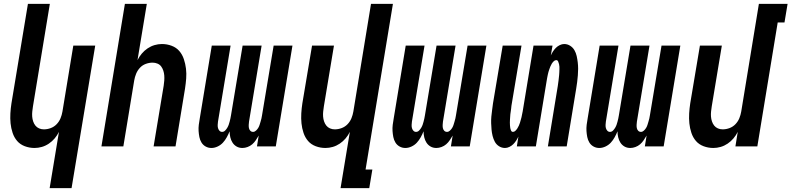

<svg xmlns="http://www.w3.org/2000/svg" viewBox="-20 -755 4081 990"><path d="M236 215 284 -75Q275 -57 262 -41.5Q249 -26 232 -14.5Q215 -3 196 2.5Q177 8 158 8Q132 8 108 -1Q84 -10 68.5 -28Q53 -46 45 -70Q37 -94 34.5 -119Q32 -144 33.5 -170Q35 -196 39 -222L124 -735H237L150 -207Q148 -194 146.5 -180.5Q145 -167 146 -154Q147 -141 151 -129Q155 -117 162.5 -107.5Q170 -98 181.5 -93Q193 -88 206 -88Q224 -88 241.5 -94.5Q259 -101 272 -114.5Q285 -128 292 -145Q299 -162 302 -180L358 -520H471L349 215Z M503 0 624 -735H737L689 -445Q698 -463 711 -478.5Q724 -494 741 -505.5Q758 -517 777 -522.5Q796 -528 815 -528Q841 -528 865 -519Q889 -510 904.5 -492Q920 -474 928 -450Q936 -426 939 -401Q942 -376 940 -350Q938 -324 934 -298L885 0H772L824 -313Q826 -326 827 -339.5Q828 -353 827 -366Q826 -379 822 -391Q818 -403 811 -412.5Q804 -422 792 -427Q780 -432 767 -432Q749 -432 731.5 -425.5Q714 -419 701.5 -405.5Q689 -392 682 -375Q675 -358 672 -340L616 0Z M1070 8Q1054 8 1040.5 0.5Q1027 -7 1019 -20Q1011 -33 1008 -48.5Q1005 -64 1004 -79.5Q1003 -95 1005 -111.5Q1007 -128 1010 -144L1072 -520H1169L1104 -128Q1103 -120 1102.5 -111.5Q1102 -103 1104 -95Q1106 -87 1111.5 -81Q1117 -75 1125 -75Q1134 -75 1140.5 -81.5Q1147 -88 1151.5 -95.5Q1156 -103 1159 -111Q1162 -119 1164 -127.5Q1166 -136 1168 -144Q1170 -152 1171 -160L1231 -520H1329L1264 -128Q1263 -120 1262.5 -111.5Q1262 -103 1263.5 -95Q1265 -87 1270.5 -81Q1276 -75 1285 -75Q1293 -75 1300 -81.5Q1307 -88 1311.5 -95.5Q1316 -103 1318.5 -111Q1321 -119 1323.5 -127.5Q1326 -136 1328 -144Q1330 -152 1331 -160L1391 -520H1488L1402 0H1305L1314 -56Q1307 -44 1299 -32Q1291 -20 1280.5 -11Q1270 -2 1256.5 3Q1243 8 1230 8Q1213 8 1200 0.5Q1187 -7 1179 -19.5Q1171 -32 1167.5 -47Q1164 -62 1164 -78Q1158 -63 1149.5 -47.5Q1141 -32 1129.5 -19.5Q1118 -7 1102 0.5Q1086 8 1070 8Z M1736 215 1784 -75Q1775 -57 1762 -41.5Q1749 -26 1732 -14.5Q1715 -3 1696 2.5Q1677 8 1658 8Q1632 8 1608 -1Q1584 -10 1568.5 -28Q1553 -46 1545 -70Q1537 -94 1534.5 -119Q1532 -144 1533.5 -170Q1535 -196 1539 -222L1589 -520H1702L1650 -207Q1648 -194 1646.5 -180.5Q1645 -167 1646 -154Q1647 -141 1651 -129Q1655 -117 1662.5 -107.5Q1670 -98 1681.5 -93Q1693 -88 1706 -88Q1724 -88 1741.5 -94.5Q1759 -101 1772 -114.5Q1785 -128 1792 -145Q1799 -162 1802 -180L1893 -735H2006L1865 119H1900L1884 215Z M2070 8Q2054 8 2040.5 0.5Q2027 -7 2019 -20Q2011 -33 2008 -48.5Q2005 -64 2004 -79.5Q2003 -95 2005 -111.5Q2007 -128 2010 -144L2072 -520H2169L2104 -128Q2103 -120 2102.5 -111.5Q2102 -103 2104 -95Q2106 -87 2111.5 -81Q2117 -75 2125 -75Q2134 -75 2140.5 -81.5Q2147 -88 2151.5 -95.5Q2156 -103 2159 -111Q2162 -119 2164 -127.5Q2166 -136 2168 -144Q2170 -152 2171 -160L2231 -520H2329L2264 -128Q2263 -120 2262.5 -111.5Q2262 -103 2263.5 -95Q2265 -87 2270.5 -81Q2276 -75 2285 -75Q2293 -75 2300 -81.5Q2307 -88 2311.5 -95.5Q2316 -103 2318.5 -111Q2321 -119 2323.5 -127.5Q2326 -136 2328 -144Q2330 -152 2331 -160L2391 -520H2488L2402 0H2305L2314 -56Q2307 -44 2299 -32Q2291 -20 2280.5 -11Q2270 -2 2256.5 3Q2243 8 2230 8Q2213 8 2200 0.5Q2187 -7 2179 -19.5Q2171 -32 2167.5 -47Q2164 -62 2164 -78Q2158 -63 2149.5 -47.5Q2141 -32 2129.5 -19.5Q2118 -7 2102 0.5Q2086 8 2070 8Z M2584 8Q2567 8 2553 -1Q2539 -10 2531.5 -24Q2524 -38 2520 -54Q2516 -70 2514.5 -86.5Q2513 -103 2512.5 -120Q2512 -137 2513.5 -154Q2515 -171 2517.5 -188Q2520 -205 2522 -222L2572 -520H2669L2617 -209Q2616 -202 2615.5 -194.5Q2615 -187 2613.5 -180Q2612 -173 2611.5 -166Q2611 -159 2610.5 -152Q2610 -145 2609.5 -137.5Q2609 -130 2609 -123Q2609 -116 2609.5 -109Q2610 -102 2611 -95.5Q2612 -89 2615 -82Q2618 -75 2625 -75Q2632 -75 2638 -81Q2644 -87 2648 -93.5Q2652 -100 2655.5 -107.5Q2659 -115 2661 -122Q2663 -129 2665 -136Q2667 -143 2669 -150.5Q2671 -158 2672 -165.5Q2673 -173 2675 -180L2731 -520H2829L2820 -469Q2825 -480 2831.5 -490Q2838 -500 2846.5 -508.5Q2855 -517 2866.5 -522.5Q2878 -528 2889 -528Q2906 -528 2920 -519Q2934 -510 2942 -496Q2950 -482 2953.5 -466Q2957 -450 2959 -433.5Q2961 -417 2961 -400Q2961 -383 2959.5 -366Q2958 -349 2956 -332Q2954 -315 2951 -298L2902 0H2805L2856 -311Q2857 -318 2858 -325.5Q2859 -333 2860 -340Q2861 -347 2861.5 -354Q2862 -361 2863 -368Q2864 -375 2864 -382.5Q2864 -390 2864.5 -397Q2865 -404 2864.5 -411Q2864 -418 2862.5 -424.5Q2861 -431 2858 -438Q2855 -445 2848 -445Q2841 -445 2835 -439Q2829 -433 2825 -426.5Q2821 -420 2818 -412.5Q2815 -405 2812.5 -398Q2810 -391 2808 -384Q2806 -377 2804.5 -369.5Q2803 -362 2801.5 -354.5Q2800 -347 2799 -340L2743 0H2645L2653 -51Q2648 -40 2641.5 -30Q2635 -20 2626.5 -11.5Q2618 -3 2606.5 2.5Q2595 8 2584 8Z M3070 8Q3054 8 3040.5 0.5Q3027 -7 3019 -20Q3011 -33 3008 -48.5Q3005 -64 3004 -79.5Q3003 -95 3005 -111.5Q3007 -128 3010 -144L3072 -520H3169L3104 -128Q3103 -120 3102.5 -111.5Q3102 -103 3104 -95Q3106 -87 3111.5 -81Q3117 -75 3125 -75Q3134 -75 3140.5 -81.5Q3147 -88 3151.5 -95.5Q3156 -103 3159 -111Q3162 -119 3164 -127.5Q3166 -136 3168 -144Q3170 -152 3171 -160L3231 -520H3329L3264 -128Q3263 -120 3262.5 -111.5Q3262 -103 3263.5 -95Q3265 -87 3270.5 -81Q3276 -75 3285 -75Q3293 -75 3300 -81.5Q3307 -88 3311.5 -95.5Q3316 -103 3318.5 -111Q3321 -119 3323.5 -127.5Q3326 -136 3328 -144Q3330 -152 3331 -160L3391 -520H3488L3402 0H3305L3314 -56Q3307 -44 3299 -32Q3291 -20 3280.5 -11Q3270 -2 3256.5 3Q3243 8 3230 8Q3213 8 3200 0.5Q3187 -7 3179 -19.5Q3171 -32 3167.5 -47Q3164 -62 3164 -78Q3158 -63 3149.5 -47.5Q3141 -32 3129.5 -19.5Q3118 -7 3102 0.5Q3086 8 3070 8Z M3658 8Q3632 8 3608 -1Q3584 -10 3568.5 -28Q3553 -46 3545 -70Q3537 -94 3534.5 -119Q3532 -144 3533.5 -170Q3535 -196 3539 -222L3589 -520H3702L3650 -207Q3648 -194 3646.5 -180.5Q3645 -167 3646 -154Q3647 -141 3651 -129Q3655 -117 3662.5 -107.5Q3670 -98 3681.5 -93Q3693 -88 3706 -88Q3724 -88 3741.5 -94.5Q3759 -101 3772 -114.5Q3785 -128 3792 -145Q3799 -162 3802 -180L3893 -735H4041L4025 -639H3990L3885 0H3772L3784 -75Q3775 -57 3762 -41.5Q3749 -26 3732 -14.5Q3715 -3 3696 2.5Q3677 8 3658 8Z"/></svg>

Font: Iosevka Term Curly
Style: Bold Italic
Weight: 700
Italic angle: -9°
Designer: Belleve Invis
Foundry: Belleve Invis
Version: Version 32.3.0